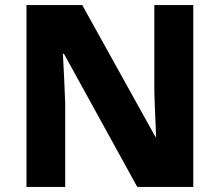

<svg xmlns="http://www.w3.org/2000/svg" viewBox="-20 -734 863 754"><path d="M739 0V-714H586V-383C587 -325 591 -254 593 -197H590L303 -714H84V0H236V-330C234 -391 230 -465 227 -523H231L519 0Z"/></svg>

Font: Noto Sans Telugu ExtraBold
Style: Regular
Weight: 800
Designer: Jelle Bosma - Monotype Design Team
Foundry: Monotype Imaging Inc.
Version: Version 2.005